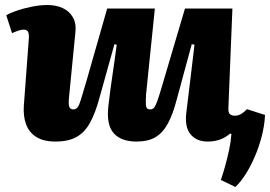

<svg xmlns="http://www.w3.org/2000/svg" viewBox="-20 -550 1076 765"><path d="M5 -489Q17 -497 44 -506.5Q71 -516 104.5 -523Q138 -530 169 -530Q204 -530 230.5 -517.5Q257 -505 271 -480Q285 -455 280 -417L255 -163Q252 -133 256.5 -123.5Q261 -114 272 -114Q282 -114 288.5 -121.5Q295 -129 302.5 -153.5Q310 -178 325 -229L407 -516H597L562 -174Q560 -145 561.5 -129.5Q563 -114 579 -114Q589 -114 595 -122.5Q601 -131 608.5 -152.5Q616 -174 627 -212L717 -516H906L890 -120Q889 -102 896 -95.5Q903 -89 915 -89Q929 -89 941 -96Q953 -103 964 -115L1036 -92Q1034 -50 1023 -7.5Q1012 35 995.5 73.5Q979 112 959 143.5Q939 175 918 195L860 167Q869 141 877.5 110Q886 79 893 46.5Q900 14 902 -16L897 -18Q880 -3 858 5.5Q836 14 807 14Q764 14 740 -14Q716 -42 722 -98Q730 -166 738.5 -234Q747 -302 755 -372L744 -374L684 -153Q669 -95 649 -58Q629 -21 599.5 -3.5Q570 14 524 14Q462 14 432.5 -20Q403 -54 412 -129Q419 -190 428 -250Q437 -310 445 -372L436 -374L376 -159Q360 -100 339 -61.5Q318 -23 285.5 -4.5Q253 14 201 14Q154 14 125 -4Q96 -22 84 -54.5Q72 -87 75 -129L95 -398Q96 -415 91.5 -423.5Q87 -432 74 -432Q66 -432 55 -428.5Q44 -425 28 -418Z"/></svg>

Font: Literata 18pt ExtraBold
Style: Italic
Weight: 800
Italic angle: -2°
Designer: Latin by Veronika Burian and Jose Scaglione. Greek by Irene Vlachou. Cyrillic by Vera Evstafieva
Foundry: TypeTogether
Version: Version 3.103;gftools[0.9.29]